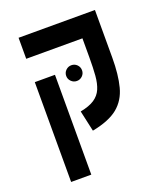

<svg xmlns="http://www.w3.org/2000/svg" viewBox="-147 -687 879 1014"><g transform="rotate(-20 293.0 -180.5)"><path d="M505.9 -585.9V-318.4Q505.9 -222.2 488.5 -155.8Q471.2 -89.4 422.4 -49.3Q373.5 -9.3 277.8 9.3L252 -107.9Q302.7 -117.7 331.3 -136.7Q359.9 -155.8 372.8 -185.8Q385.7 -215.8 389.2 -259Q392.6 -302.2 392.6 -360.8V-467.8H76.7V-585.9ZM190.4 224.6H77.1V-336.4H190.4ZM288.6 -266.1Q270.5 -266.1 257.3 -279.1Q244.1 -292 244.1 -310.1Q244.1 -328.6 257.3 -341.6Q270.5 -354.5 288.6 -354.5Q307.1 -354.5 320.1 -341.6Q333 -328.6 333 -310.1Q333 -292 320.1 -279.1Q307.1 -266.1 288.6 -266.1Z"/></g></svg>

Font: Cascadia Mono NF SemiBold
Style: Regular
Weight: 600
Monospace: yes
Designer: Aaron Bell
Foundry: Saja Typeworks
Version: Version 2404.023; ttfautohint (v1.8.4)